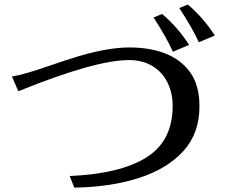

<svg xmlns="http://www.w3.org/2000/svg" viewBox="-20 -860 1005 854"><path d="M33.2 -519.5Q88.9 -529.3 182.1 -561.5Q275.4 -593.8 331.1 -610.4Q460.9 -648.4 552.2 -648.9Q643.6 -649.4 713.9 -622.6Q784.2 -595.7 825.7 -538.6Q867.2 -481.4 867.2 -386.7Q867.2 -267.6 796.4 -189Q725.6 -110.4 600.6 -69.3Q475.6 -28.3 310.5 -25.4L290 -77.1Q515.6 -86.9 631.8 -160.2Q748 -233.4 748 -388.7Q748 -445.3 725.6 -491.7Q703.1 -538.1 659.2 -565.4Q615.2 -592.8 553.7 -592.8Q403.3 -592.8 61.5 -454.1ZM663.1 -782.2 701.2 -797.9Q769.5 -740.2 821.3 -660.2L749 -629.9Q719.7 -695.3 663.1 -782.2ZM777.3 -824.2 815.4 -839.8Q883.8 -782.2 935.5 -702.1L864.3 -671.9Q835 -737.3 777.3 -824.2Z"/></svg>

Font: GenEi LateMin P v2
Style: Medium
Weight: 500
Designer: o_tamon (Modified)
Foundry: o_tamon / Adobe Systems Incorporated / FONT 910 / Philipp H. Poll
Version: Version 2.1;Original Version 1.004